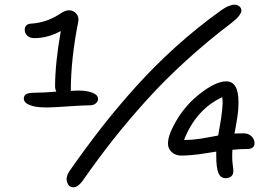

<svg xmlns="http://www.w3.org/2000/svg" viewBox="-20 -774 1140 822"><path d="M293.9 27.8Q274.9 27.8 267.6 7.1Q260.3 -13.7 274.9 -38.1Q346.2 -140.1 413.8 -226.8Q481.4 -313.5 562 -403.1Q642.6 -492.7 734.4 -575.2Q826.2 -657.7 926.8 -730Q960.9 -753.9 984.9 -753.9Q991.2 -753.9 997.8 -751.2Q1004.4 -748.5 1009 -742.4Q1013.7 -736.3 1013.4 -728Q1013.2 -719.7 1003.4 -706.5Q993.7 -693.4 974.1 -678.2Q869.1 -598.6 776.9 -514.6Q684.6 -430.7 606.4 -344Q528.3 -257.3 464.4 -176.3Q400.4 -95.2 333 1Q313.5 27.8 293.9 27.8ZM179.2 -314Q131.8 -314 106.9 -324.2Q82 -334.5 82 -352.1Q82 -365.7 93 -371.3Q104 -377 128.9 -377Q166 -377 221.2 -381.8Q215.8 -392.6 215.8 -402.8Q215.8 -502 240.2 -641.1Q184.6 -610.8 127 -610.8Q107.9 -610.8 96.9 -621.1Q85.9 -631.3 85.9 -647Q85.9 -658.2 93 -665.3Q100.1 -672.4 113.8 -672.9Q182.6 -677.2 241.2 -717.8Q261.2 -730 274.9 -730Q294.9 -730 307.1 -715.1Q319.3 -700.2 314.9 -680.2Q283.2 -521.5 283.2 -386.2V-384.8Q302.7 -386.2 319.8 -386.2Q352.5 -386.2 376.5 -376.7Q400.4 -367.2 399.9 -349.1Q398.9 -338.4 389.2 -330.8Q379.4 -323.2 365.2 -323.2Q337.9 -323.2 271.7 -318.6Q205.6 -314 179.2 -314ZM945.8 -11.2Q924.3 -11.2 915 -33.4Q905.8 -55.7 905.8 -106.9V-125Q900.4 -124 870.6 -119.4Q840.8 -114.7 830.1 -113.3Q819.3 -111.8 797.1 -109.9Q774.9 -107.9 755.9 -107.9Q731 -107.9 715.1 -123Q699.2 -138.2 699.2 -158.2Q699.2 -191.4 722.2 -233.9Q763.7 -315.9 833.5 -370.8Q903.3 -425.8 948.2 -425.8Q1001 -425.8 1001 -337.9Q1001 -323.2 1000.2 -309.6Q999.5 -295.9 997.1 -279.8Q994.6 -263.7 993.4 -255.4Q992.2 -247.1 988.5 -227.1Q984.9 -207 983.9 -202.1Q996.1 -203.1 1022.9 -203.1Q1043 -203.1 1055.9 -191.2Q1068.8 -179.2 1069.8 -162.1Q1069.8 -136.2 1039.1 -136.2Q1010.3 -136.2 975.1 -132.8Q974.1 -123 974.1 -102.1Q974.1 -85 976.6 -66.4Q979 -47.9 979 -41Q979 -26.9 970 -19Q960.9 -11.2 945.8 -11.2ZM933.1 -332Q933.1 -350.1 931.2 -357.9Q819.8 -305.7 768.1 -175.8Q770 -174.8 774.9 -174.8Q791.5 -174.8 811.5 -177Q831.5 -179.2 841.8 -180.7Q852.1 -182.1 880.1 -187.5Q908.2 -192.9 914.1 -193.8Q915.5 -203.1 919.9 -227.8Q924.3 -252.4 926.3 -265.1Q928.2 -277.8 930.4 -297.1Q932.6 -316.4 933.1 -332Z"/></svg>

Font: Shantell Sans Irregular Bouncy
Style: Regular
Weight: 300
Designer: Stephen Nixon, Anya Danilova, Shantell Martin
Foundry: Arrow Type
Version: Version 1.006;[9816181b4]